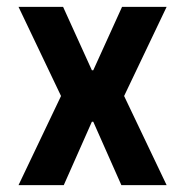

<svg xmlns="http://www.w3.org/2000/svg" viewBox="-20 -540 540 560"><path d="M34 0 158 -260 34 -520H164L248 -335H252L336 -520H466L342 -260L466 0H334L252 -185H248L166 0Z"/></svg>

Font: M PLUS 1 Code SemiBold
Style: Regular
Weight: 600
Designer: Coji Morishita
Foundry: UNDERFOREST DESIGN
Version: Version 1.005